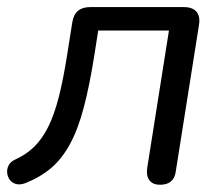

<svg xmlns="http://www.w3.org/2000/svg" viewBox="-28 -506 622 533"><path d="M416.3 6.9Q396.5 6.9 387 -5.2Q377.6 -17.3 380.5 -38.7L441 -421.2H244.6L234.6 -357.1Q221 -270 204.9 -208.9Q188.9 -147.8 166.6 -106.7Q144.4 -65.6 114.2 -39.8Q84 -14.1 42.1 2.5Q27.5 7.9 16.5 4.8Q5.6 1.7 -0.8 -6.8Q-7.1 -15.3 -8.1 -26.3Q-9.1 -37.2 -3.9 -47.2Q1.2 -57.1 13.9 -63Q44.2 -76.6 66.3 -98Q88.5 -119.4 105.7 -153.5Q122.8 -187.6 135.7 -238.5Q148.6 -289.4 159.7 -361.9L172.7 -444.1Q176.1 -465.5 188.5 -475.9Q200.9 -486.3 221.7 -486.3H482.6Q506.4 -486.3 517.4 -473.5Q528.3 -460.6 524.4 -436.8L460 -30.4Q457.6 -11.5 446.4 -2.3Q435.3 6.9 416.3 6.9Z"/></svg>

Font: Nunito ExtraLight
Style: Italic
Weight: 200
Italic angle: -9°
Designer: Vernon Adams
Foundry: Vernon Adams
Version: Version 3.602